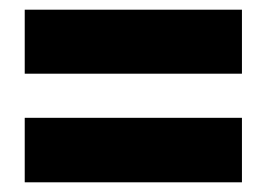

<svg xmlns="http://www.w3.org/2000/svg" viewBox="-20 -550 550 396"><path d="M31 -530H479V-398H31ZM31 -307H479V-174H31Z"/></svg>

Font: Noto Sans Display Black Narrow
Style: Regular
Weight: 900
Width: 4
Designer: Monotype Design team
Foundry: Monotype Imaging Inc.
Version: Version 1.000